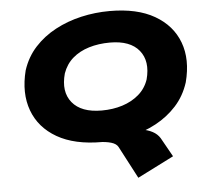

<svg xmlns="http://www.w3.org/2000/svg" viewBox="-61 -782 1172 1075"><g transform="rotate(-5 525.0 -244.0)"><path d="M673 228 578 47Q568 28 539 19.5Q510 11 470 10L634 -45Q677 -45 713 -39.5Q749 -34 775.5 -20Q802 -6 817 18L877 125ZM488 11Q334 11 236 -45.5Q138 -102 101.5 -201Q65 -300 97 -426Q121 -500 170.5 -554Q220 -608 287.5 -644Q355 -680 433.5 -698Q512 -716 594 -716Q748 -716 846 -659.5Q944 -603 980.5 -505Q1017 -407 984 -281Q960 -206 910.5 -151.5Q861 -97 794 -61Q727 -25 648 -7Q569 11 488 11ZM502 -165Q565 -165 618.5 -182Q672 -199 711 -232.5Q750 -266 767 -316Q794 -417 744 -478.5Q694 -540 580 -540Q516 -540 462 -523.5Q408 -507 370 -474Q332 -441 314 -390Q286 -289 336.5 -227Q387 -165 502 -165Z"/></g></svg>

Font: Nunito Sans 7pt Expanded Black
Style: Italic
Weight: 900
Width: 7
Italic angle: -9°
Designer: Vernon Adams
Foundry: Vernon Adams
Version: Version 3.101;gftools[0.9.27]